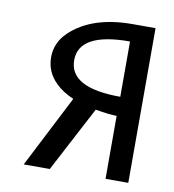

<svg xmlns="http://www.w3.org/2000/svg" viewBox="-65 -582 580 641"><g transform="rotate(10 225.0 -262.0)"><path d="M335.4 -278.3C220.2 -278.3 162.6 -309.6 162.6 -372.1C162.6 -434.6 220.2 -465.8 335.4 -465.8ZM334.5 -213.4V0H411.6V-524.4H334.5C242.2 -524.4 171.4 -501 122.6 -454.1C97.7 -430.2 85 -401.4 85 -368.7C85 -335.4 97.2 -306.6 122.1 -282.7C137.2 -267.6 157.2 -254.9 182.1 -244.1L57.1 0H145.5L262.2 -221.7C293.9 -216.3 318.4 -213.4 334.5 -213.4Z"/></g></svg>

Font: Tuffy
Style: Regular
Weight: 500
Designer: Thatcher Ulrich, Karoly Barta and Michael Everson
Version: Version 001.270